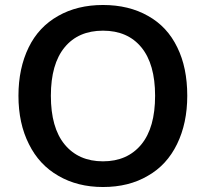

<svg xmlns="http://www.w3.org/2000/svg" viewBox="-20 -741 826 770"><path d="M393 9Q291 9 214 -36Q137 -80 96 -163Q54 -246 54 -357Q54 -467 95 -551Q135 -633 213 -677Q290 -721 393 -721Q497 -721 574 -677Q651 -634 691 -551Q731 -470 731 -357Q731 -247 690 -163Q649 -79 573 -36Q497 9 393 9ZM393 -94Q491 -94 547 -162Q602 -229 602 -357Q602 -484 547 -551Q492 -618 393 -618Q294 -618 239 -551Q184 -484 184 -357Q184 -229 239 -162Q295 -94 393 -94Z"/></svg>

Font: PRinguin Sans
Style: Bold
Weight: 700
Designer: Vernon Adams
Foundry: Vernon Adams
Version: ""